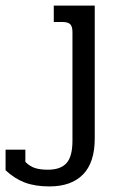

<svg xmlns="http://www.w3.org/2000/svg" viewBox="-41 -500 423 689"><path d="M-21 111V37H50V81Q66 97 84.5 103Q103 109 131 109Q176 109 197.5 85.5Q219 62 219 5V-385Q219 -405 211 -413Q203 -421 184 -421H152V-480H299V-3Q299 83 257 126Q215 169 136 169Q85 169 48 155Q11 141 -21 111Z"/></svg>

Font: Pridi Light
Style: Regular
Weight: 300
Designer: Katatrad Team
Foundry: CadsonDemak
Version: Version 1.003